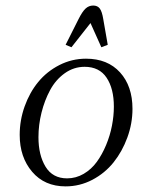

<svg xmlns="http://www.w3.org/2000/svg" viewBox="-20 -663 523 690"><path d="M50.8 -178.2Q50.8 -231 68.6 -280.8Q86.4 -330.6 117.4 -368.4Q148.4 -406.2 193.4 -429.2Q238.3 -452.1 289.1 -452.1Q366.7 -452.1 411.4 -402.8Q456.1 -353.5 456.1 -272Q456.1 -219.2 437.7 -168.9Q419.4 -118.7 388.2 -79.6Q356.9 -40.5 311.8 -16.8Q266.6 6.8 215.8 6.8Q140.1 6.8 95.5 -45.7Q50.8 -98.1 50.8 -178.2ZM118.2 -169.9Q118.2 -105.5 143.8 -63.7Q169.4 -22 221.2 -22Q252.9 -22 280.8 -38.3Q308.6 -54.7 327.9 -81.3Q347.2 -107.9 361.3 -141.8Q375.5 -175.8 382.3 -211.2Q389.2 -246.6 389.2 -279.8Q389.2 -344.7 363 -383.8Q336.9 -422.9 284.2 -422.9Q245.1 -422.9 212.6 -399.7Q180.2 -376.5 160.2 -339.4Q140.1 -302.2 129.2 -258.3Q118.2 -214.4 118.2 -169.9ZM215.8 -502 262.2 -594.2Q275.9 -621.6 287.6 -632.3Q299.3 -643.1 314.9 -643.1Q330.6 -643.1 338.6 -632.3Q346.7 -621.6 351.1 -594.2L367.2 -502L344.2 -493.2L305.2 -580.1L236.8 -493.2Z"/></svg>

Font: Dihjauti S
Style: Italic
Weight: 400
Italic angle: -9°
Designer: T. Christopher White
Version: Version 3.0.0